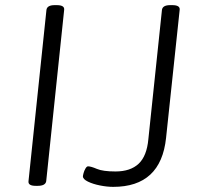

<svg xmlns="http://www.w3.org/2000/svg" viewBox="-20 -722 783 748"><path d="M119 2Q89 2 91 -16L161 -684Q164 -702 193 -702H201Q232 -702 230 -684L160 -16Q157 2 127 2ZM421 6Q397 6 369.5 0.5Q342 -5 322.5 -14.5Q303 -24 303 -35Q303 -38 305.5 -47.5Q308 -57 313 -65.5Q318 -74 323 -74Q334 -74 357.5 -64Q381 -54 430 -54Q488 -54 520 -84Q552 -114 558 -180L611 -684Q614 -702 643 -702H651Q682 -702 680 -684L627 -185Q607 6 421 6Z"/></svg>

Font: Asap Semi Expanded Semi Expanded Light
Style: Italic
Weight: 300
Width: 6
Italic angle: -6°
Designer: Pablo Cosgaya
Foundry: Omnibus-Type
Version: Version 3.001; ttfautohint (v1.8.4.7-5d5b)